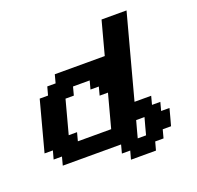

<svg xmlns="http://www.w3.org/2000/svg" viewBox="-165 -1052 1391 1354"><g transform="rotate(-20 531.0 -375.0)"><path d="M591.3 125H778.8L795.9 62.5H858.4L875 0H937.5Q943.4 -21 954.6 -62.5Q965.8 -104 971.2 -125H908.7L925.3 -187.5H862.8L879.4 -250H754.4Q782.2 -354.5 838.1 -562.7Q894 -771 921.9 -875H734.4Q723.1 -833 700.9 -750Q678.7 -667 667.5 -625H292.5L275.9 -562.5H213.4L196.3 -500H133.8Q117.2 -437.5 83.7 -312.5Q50.3 -187.5 33.7 -125H96.2L79.1 -62.5H141.6L125 0H562.5L545.9 62.5H608.4ZM750 0H687.5Q692.9 -21 704.1 -62.5Q715.3 -104 721.2 -125H783.7Q777.8 -104 766.6 -62.5Q755.4 -21 750 0ZM533.7 -125H283.7L300.3 -187.5H237.8Q249 -229 271.2 -312.3Q293.5 -395.5 304.7 -437.5H367.2L383.8 -500H508.8L492.2 -437.5H554.7L538.1 -375H600.6Q589.4 -333 567.1 -249.8Q544.9 -166.5 533.7 -125Z"/></g></svg>

Font: Faithful 32x
Style: SemiboldOblique
Weight: 400
Foundry: Faithful Resource Pack
Version: Version 1.0; January 27, 2023